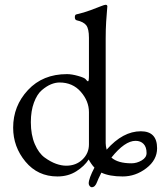

<svg xmlns="http://www.w3.org/2000/svg" viewBox="-20 -724 677 803"><path d="M446 -65Q473 -41 530 -41Q552 -41 572.5 -53Q593 -65 593 -84Q593 -109 580.5 -122Q568 -135 547 -135Q502 -135 446 -65ZM375 -23Q368 -30 362 -39Q361 -40 356 -48Q351 -56 351 -57Q333 -29 299 -7.5Q265 14 220 14Q138 14 86.5 -48Q35 -110 35 -190Q35 -281 97 -347.5Q159 -414 260 -414Q280 -414 306.5 -406.5Q333 -399 338 -393Q345 -384 348 -384Q352 -384 352 -408V-566Q352 -604 340.5 -618.5Q329 -633 301 -639Q293 -641 293 -652Q293 -663 300 -664Q331 -671 359 -681.5Q387 -692 402 -698Q417 -704 422 -704Q428 -704 429 -698Q429 -695 427.5 -679.5Q426 -664 424 -633Q422 -602 422 -562V-125Q422 -114 426 -98Q494 -175 569 -175Q637 -175 637 -104Q637 -55 592 -20.5Q547 14 493 14Q438 14 404 -2Q389 28 386 37Q378 59 364 59Q359 59 355 54Q351 49 351 43Q351 23 375 -23ZM229 -379Q212 -379 193.5 -371.5Q175 -364 155 -347Q135 -330 122 -295Q109 -260 109 -213Q109 -160 125.5 -121.5Q142 -83 167 -65Q192 -47 214.5 -39Q237 -31 257 -31Q298 -31 325 -57Q352 -83 352 -120V-255Q352 -301 318 -340Q284 -379 229 -379Z"/></svg>

Font: EB Garamond SC 12
Style: Regular
Weight: 400
Version: Version 0.016 ; ttfautohint (v0.97) -l 8 -r 50 -G 200 -x 0 -